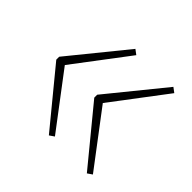

<svg xmlns="http://www.w3.org/2000/svg" viewBox="-107 -581 604 604"><g transform="rotate(45 194.5 -279.5)"><path d="M26 -285 178 -472 194 -460 57 -279 194 -98 178 -87 26 -272ZM195 -285 347 -472 363 -460 226 -279 363 -98 347 -87 195 -272Z"/></g></svg>

Font: Noto Sans Lao Looped Thin
Style: Regular
Weight: 100
Designer: Mark Frömberg, Ben Mitchell
Foundry: The Fontpad Ltd
Version: Version 1.002; ttfautohint (v1.8.4.7-5d5b)